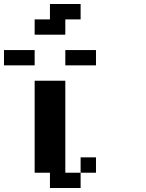

<svg xmlns="http://www.w3.org/2000/svg" viewBox="-20 -943 732 963"><path d="M384.3 -76.7V-153.8H461.4V-76.7ZM230.5 0V-76.7H153.8V-538.1H307.6V-76.7H384.3V0ZM0 -615.2V-691.9H153.8V-615.2ZM307.6 -615.2V-691.9H461.4V-615.2ZM153.8 -769V-845.7H230.5V-922.9H384.3V-845.7H307.6V-769Z"/></svg>

Font: Good Old DOS
Style: Regular
Weight: 400
Designer: Vasily Draigo
Foundry: Vasily Draigo
Version: 1.0